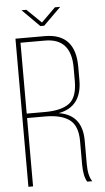

<svg xmlns="http://www.w3.org/2000/svg" viewBox="-57 -868 494 904"><g transform="rotate(-5 190.0 -415.5)"><path d="M80 -831H103L171 -765L238 -831H263L180 -749H162ZM40 -700H179Q323 -700 323 -543V-480Q323 -353 212 -333Q323 -316 323 -193V-83Q323 -26 342 0H318Q301 -27 301 -83V-193Q301 -266 262 -294.5Q223 -323 148 -323H62V0H40ZM62 -344H148Q226 -344 263.5 -372Q301 -400 301 -477V-541Q301 -679 178 -679H62Z"/></g></svg>

Font: Bebas Neue Light
Style: Regular
Weight: 300
Designer: Ryoichi Tsunekawa
Foundry: Ryoichi Tsunekawa
Version: Version 1.003;PS 001.003;hotconv 1.0.70;makeotf.lib2.5.58329